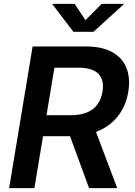

<svg xmlns="http://www.w3.org/2000/svg" viewBox="-20 -966 691 986"><path d="M26.9 0 147.5 -727.5H420.4Q504.4 -727.5 556.6 -698.2Q608.9 -668.9 629.6 -616.5Q650.4 -564 638.7 -494.6Q627.4 -425.3 589.1 -374Q550.8 -322.8 488 -294.7Q425.3 -266.6 341.3 -266.6H147L164.6 -374.5H343.8Q393.1 -374.5 427 -388.7Q460.9 -402.8 480.5 -429.9Q500 -457 506.3 -495.1Q516.1 -554.7 485.8 -586.4Q455.6 -618.2 383.8 -618.2H259.3L156.7 0ZM437.5 0 316.4 -329.6H457.5L582 0ZM363.3 -946.3 418.9 -862.3 502 -946.3H614.7L614.3 -942.9L460 -802.7H356.9L250 -942.9L251 -946.3Z"/></svg>

Font: Inter 16pt SemiBold
Style: Italic
Weight: 600
Italic angle: -9.3988°
Version: Version 4.001;git-66647c0bb